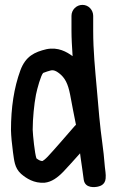

<svg xmlns="http://www.w3.org/2000/svg" viewBox="-20 -726 478 787"><path d="M291.4 -214.4C290.8 -213.8 287.3 -210.7 286.1 -209.4L273.1 -194.4C249.4 -167.1 202.9 -113.1 175.8 -84.2C165.5 -73.4 157.2 -67.3 154.1 -65.9C146.6 -65.9 138.9 -69.5 129.3 -76.9C122.3 -97.5 114.8 -171.1 114 -194.4C114.1 -240 119.7 -297.9 127.5 -338.2C132.6 -363.5 147.6 -417.7 157 -427.1C167.8 -431.3 179.1 -435.1 189.5 -437.6C199.7 -439.6 210 -435.3 221.8 -426.2C246.8 -407 258.5 -382.9 267.4 -338.3C275.4 -294.5 282.8 -257.5 291.4 -214.4ZM273 -661V-600C273 -569.7 275.1 -533.7 277.6 -495.8C253.6 -513.2 218.7 -534 170.6 -524.4C121.8 -512.8 85 -495.7 63.5 -437.6C37.5 -366.5 25 -285.3 25 -192.6C25.7 -167 28.4 -138.3 33.3 -101.4C38.4 -69.4 38.6 -38.6 66.5 -13.2C87.5 4.6 119 26.2 163.3 22.9C191.5 19.8 215.4 2.7 240.1 -22.7C259.2 -43.2 284.7 -71 308.2 -97.6L310.2 -81.6C317.1 -36.6 318.9 -19.9 323.2 10.5C328.6 47.8 371.1 41.3 381.5 38.9C390.5 36.9 410.8 31.1 413 5.5C414.8 -11.6 410.7 -30.8 409.9 -41.3C404.2 -119 394.2 -165.5 386.9 -247.2L376.9 -361.2C369.6 -443.9 362 -517.6 362 -600V-661C362 -684 344 -706 318 -706C293.2 -706 273 -685.8 273 -661Z"/></svg>

Font: Just Breathe
Style: Bd
Weight: 400
Foundry: Cannot Into Space Fonts
Version: Version 0.72